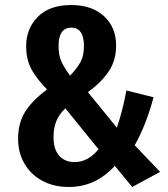

<svg xmlns="http://www.w3.org/2000/svg" viewBox="-20 -728 670 764"><path d="M442 -547Q442 -489 414 -446Q386 -403 330 -361L445 -220Q468 -287 483 -368L591 -341Q561 -229 516 -150L617 -44L506 16L437 -68Q397 -25 352 -4.5Q307 16 253 16Q194 16 148.5 -8.5Q103 -33 77.5 -76.5Q52 -120 52 -176Q52 -237 79 -281.5Q106 -326 167 -372Q120 -421 102 -458.5Q84 -496 84 -544Q84 -614 130.5 -661Q177 -708 263 -708Q346 -708 394 -663.5Q442 -619 442 -547ZM213 -545Q213 -511 223 -486.5Q233 -462 259 -427Q289 -459 301.5 -483.5Q314 -508 314 -544Q314 -618 264 -618Q213 -618 213 -545ZM193 -182Q193 -134 215.5 -108.5Q238 -83 277 -83Q330 -83 372 -134L240 -297Q215 -273 204 -246Q193 -219 193 -182Z"/></svg>

Font: Fira Sans Extra Condensed SemiBold
Style: Regular
Weight: 600
Width: 1
Designer: Carrois Corporate & Edenspiekermann AG
Foundry: Carrois Corporate GbR & Edenspiekermann AG
Version: Version 4.203